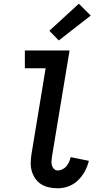

<svg xmlns="http://www.w3.org/2000/svg" viewBox="-20 -1007 540 1035"><path d="M292 8Q268 8 244.5 3Q221 -2 202.5 -13.5Q184 -25 171 -43.5Q158 -62 151.5 -84Q145 -106 145.5 -130Q146 -154 150 -178L226 -639H114V-735H355L260 -162Q258 -150 257.5 -138Q257 -126 260 -115Q263 -104 271.5 -96Q280 -88 292 -88Q304 -88 317 -94.5Q330 -101 338.5 -111.5Q347 -122 352.5 -134.5Q358 -147 361 -160L459 -140Q452 -111 437.5 -84Q423 -57 400.5 -35Q378 -13 349 -2.5Q320 8 292 8ZM297 -789 246 -841 405 -987 469 -923Z"/></svg>

Font: Iosevka Gothic
Style: Bold Italic
Weight: 700
Italic angle: -9°
Monospace: yes
Designer: Belleve Invis
Foundry: Belleve Invis
Version: Version 15.5.1; ttfautohint (v1.8.4)